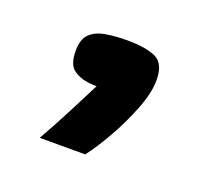

<svg xmlns="http://www.w3.org/2000/svg" viewBox="-55 -589 359 337"><g transform="rotate(20 125.0 -420.5)"><path d="M46.5 -313.8Q63.5 -343.8 79.7 -375.1Q95.9 -406.4 109.3 -433Q106.2 -433 102.9 -433.3Q99.7 -433.7 95.6 -433.7Q77.5 -435.8 65.5 -444.8Q53.5 -453.8 53.5 -479.3Q53.5 -501 64.1 -511.1Q74.7 -521.1 92.8 -524.2Q110.8 -527.2 133 -527.2Q166.7 -527.2 185.6 -518.8Q204.6 -510.3 204.6 -478.7Q204.6 -455.3 192.2 -423.6Q179.8 -391.8 162.8 -362Q145.8 -332.2 131.4 -313.8Z"/></g></svg>

Font: Genos Thin
Style: Regular
Weight: 100
Designer: Robert E. Leuschke
Foundry: Robert E. Leuschke
Version: Version 1.010